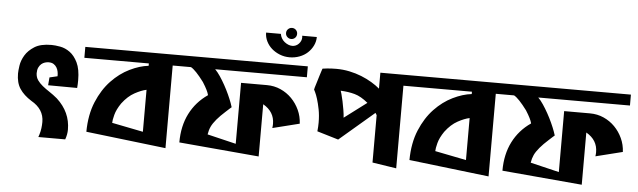

<svg xmlns="http://www.w3.org/2000/svg" viewBox="-49 -957 3783 1139"><g transform="rotate(5 1843.0 -387.5)"><path d="M366 0H206L211 -15Q217 -34 219.5 -53.5Q222 -73 222 -91Q222 -167 146 -210Q100 -239 76.5 -274.5Q53 -310 53 -365Q53 -381 57.5 -412Q62 -443 80.5 -474Q99 -505 135.5 -528Q172 -551 236 -551Q258 -551 288.5 -545.5Q319 -540 346.5 -520Q374 -500 393 -461Q412 -422 412 -356Q412 -345 411.5 -333Q411 -321 410 -310L237 -311L241 -358L288 -369V-377Q288 -386 285.5 -398Q283 -410 276.5 -421Q270 -432 258.5 -439.5Q247 -447 229 -447Q218 -447 206.5 -443.5Q195 -440 185.5 -432Q176 -424 169.5 -410.5Q163 -397 163 -376Q164 -352 176 -335Q188 -318 206.5 -303Q225 -288 248 -273Q271 -258 295 -238Q377 -163 377 -59Q377 -30 366 0Z M992 -492H963V0L487 -56Q488 -158 520 -234.5Q552 -311 601.5 -363Q651 -415 709.5 -443.5Q768 -472 821 -478V-492H437V-557H992ZM821 -85V-335Q791 -329 751.5 -307.5Q712 -286 678 -241Q652 -203 643.5 -170.5Q635 -138 635 -122Z M1744 -214 1584 -174Q1585 -181 1585.5 -187Q1586 -193 1586 -199Q1586 -271 1518 -310V1L1042 -41Q1042 -139 1079.5 -213Q1117 -287 1187 -335L1185 -342Q1183 -350 1175 -366.5Q1167 -383 1150 -410Q1100 -477 1072 -492H989V-557H1762V-492H1216Q1231 -477 1246.5 -454Q1262 -431 1277 -404Q1292 -377 1304.5 -349.5Q1317 -322 1325 -300L1333 -276Q1332 -276 1322.5 -267Q1313 -258 1299.5 -246Q1286 -234 1272 -220Q1258 -206 1249 -195Q1228 -170 1218.5 -149.5Q1209 -129 1205 -103L1376 -62V-425H1530Q1574 -425 1612 -408Q1650 -391 1678.5 -362Q1707 -333 1724.5 -295Q1742 -257 1744 -214Z M1586 -735Q1588 -721 1595 -709Q1602 -697 1612.5 -688.5Q1623 -680 1635 -675Q1647 -670 1659 -670Q1682 -670 1698 -687Q1714 -704 1714 -725Q1714 -727 1713.5 -730Q1713 -733 1713 -735H1800Q1800 -708 1788 -683.5Q1776 -659 1756 -640.5Q1736 -622 1708 -611.5Q1680 -601 1649 -601Q1618 -601 1590.5 -612Q1563 -623 1542.5 -641Q1522 -659 1510 -683.5Q1498 -708 1498 -735ZM1682 -743Q1682 -729 1672.5 -719.5Q1663 -710 1649 -710Q1636 -710 1626 -719.5Q1616 -729 1616 -743Q1616 -757 1626 -766.5Q1636 -776 1649 -776Q1663 -776 1672.5 -766.5Q1682 -757 1682 -743Z M1852 -178Q1855 -205 1855 -230Q1855 -273 1848 -308.5Q1841 -344 1833 -369.5Q1825 -395 1818 -409Q1811 -423 1811 -423L1814 -436Q1818 -449 1824 -468.5Q1830 -488 1835.5 -506.5Q1841 -525 1845.5 -538Q1850 -551 1850 -551L1874 -554Q1898 -557 1932 -557Q1972 -557 2010.5 -549Q2049 -541 2082.5 -527.5Q2116 -514 2144.5 -497Q2173 -480 2194 -462V-557H2365V-492H2337V0L2194 -22V-304L2186 -317L1979 -140ZM2133 -372Q2091 -407 2053 -417.5Q2015 -428 1969 -430Q1970 -428 1975 -410.5Q1980 -393 1985 -369Q1990 -345 1994.5 -318.5Q1999 -292 2000 -272Z M2916 -492H2887V0L2411 -56Q2412 -158 2444 -234.5Q2476 -311 2525.5 -363Q2575 -415 2633.5 -443.5Q2692 -472 2745 -478V-492H2361V-557H2916ZM2745 -85V-335Q2715 -329 2675.5 -307.5Q2636 -286 2602 -241Q2576 -203 2567.5 -170.5Q2559 -138 2559 -122Z M3668 -214 3508 -174Q3509 -181 3509.5 -187Q3510 -193 3510 -199Q3510 -271 3442 -310V1L2966 -41Q2966 -139 3003.5 -213Q3041 -287 3111 -335L3109 -342Q3107 -350 3099 -366.5Q3091 -383 3074 -410Q3024 -477 2996 -492H2913V-557H3686V-492H3140Q3155 -477 3170.5 -454Q3186 -431 3201 -404Q3216 -377 3228.5 -349.5Q3241 -322 3249 -300L3257 -276Q3256 -276 3246.5 -267Q3237 -258 3223.5 -246Q3210 -234 3196 -220Q3182 -206 3173 -195Q3152 -170 3142.5 -149.5Q3133 -129 3129 -103L3300 -62V-425H3454Q3498 -425 3536 -408Q3574 -391 3602.5 -362Q3631 -333 3648.5 -295Q3666 -257 3668 -214Z"/></g></svg>

Font: Shorif Bongobondhu ANSI V1
Style: Regular
Weight: 400
Designer: Shorif Uddin Shishir, Shorif art & Design, e-mail : shorifart@gmail.com, facebook : Shorif2001
Foundry: Lipighor Font Foundry
Version: Designed by Shorif Uddin Shishir | Developed by Niladri Shek